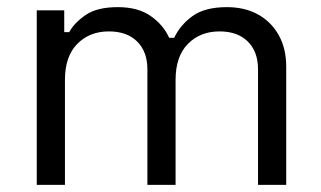

<svg xmlns="http://www.w3.org/2000/svg" viewBox="-20 -518 900 538"><path d="M83 0V-489H160V-428H174Q188 -454 220 -476Q252 -498 310 -498Q367 -498 402.5 -473Q438 -448 454 -412H468Q485 -448 519.5 -473Q554 -498 616 -498Q665 -498 702 -478Q739 -458 760.5 -420.5Q782 -383 782 -331V0H703V-324Q703 -373 674.5 -401.5Q646 -430 595 -430Q541 -430 506.5 -395Q472 -360 472 -294V0H393V-324Q393 -373 364.5 -401.5Q336 -430 285 -430Q231 -430 196.5 -395Q162 -360 162 -294V0Z"/></svg>

Font: Space Grotesk
Style: Regular
Weight: 400
Designer: Florian Karsten
Foundry: Florian Karsten
Version: Version 2.000